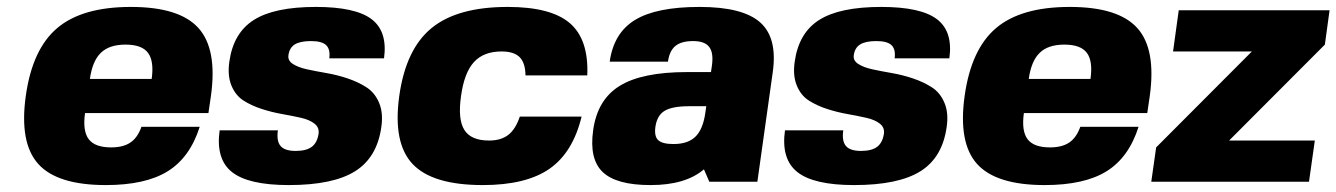

<svg xmlns="http://www.w3.org/2000/svg" viewBox="-20 -530 3898 560"><path d="M228 -200.2Q220.7 -147.9 238.8 -124Q256.8 -100.1 304.2 -100.1Q339.4 -100.1 360.4 -114.3Q381.3 -128.4 392.6 -160.2H562.5Q534.2 -70.8 469.2 -30.5Q404.3 9.8 288.6 9.8Q147 9.8 91.6 -51.8Q36.1 -113.3 55.2 -250Q74.2 -386.7 147 -448.2Q219.7 -509.8 361.8 -509.8Q503.4 -509.8 558.8 -448.2Q614.3 -386.7 595.2 -250L587.9 -200.2ZM242.2 -299.8H422.4Q429.7 -352.1 411.6 -376Q393.6 -399.9 346.2 -399.9Q298.8 -399.9 274.2 -376Q249.5 -352.1 242.2 -299.8Z M821.3 -369.1Q818.8 -353.5 834.2 -343.5Q849.6 -333.5 875.2 -327.9Q900.9 -322.3 932.1 -316.9Q963.4 -311.5 993.9 -301.3Q1024.4 -291 1048.8 -275.4Q1073.2 -259.8 1085.7 -230.2Q1098.1 -200.7 1092.3 -160.2Q1080.1 -70.8 1015.6 -30.5Q951.2 9.8 822.3 9.8Q704.6 9.8 656.7 -28.1Q608.9 -65.9 620.6 -149.9H790.5Q786.1 -118.7 798.3 -104.2Q810.5 -89.8 842.3 -89.8Q873.5 -89.8 889.4 -101.8Q905.3 -113.8 909.2 -140.1Q911.6 -158.2 897.2 -169.4Q882.8 -180.7 858.2 -186.3Q833.5 -191.9 803.2 -197.3Q772.9 -202.6 743.4 -212.2Q713.9 -221.7 690.4 -236.6Q667 -251.5 655 -280.5Q643.1 -309.6 648.9 -350.1Q660.6 -434.1 720.5 -471.9Q780.3 -509.8 901.4 -509.8Q1016.6 -509.8 1063.7 -474.1Q1110.8 -438.5 1100.1 -359.9H940.4Q943.8 -386.2 931.4 -398.2Q918.9 -410.2 887.2 -410.2Q855.5 -410.2 839.8 -400.4Q824.2 -390.6 821.3 -369.1Z M1496.1 -189.9H1676.3Q1650.9 -85 1582.5 -37.6Q1514.2 9.8 1388.2 9.8Q1241.2 9.8 1183.3 -51.8Q1125.5 -113.3 1144.5 -250Q1163.6 -386.7 1238.8 -448.2Q1314 -509.8 1460.9 -509.8Q1586.9 -509.8 1642.1 -462.4Q1697.3 -415 1692.9 -310.1H1512.7Q1512.2 -346.7 1495.6 -363.3Q1479 -379.9 1442.9 -379.9Q1390.6 -379.9 1362.3 -348.9Q1334 -317.9 1324.7 -250Q1314.9 -181.6 1334.5 -150.9Q1354 -120.1 1406.2 -120.1Q1441.4 -120.1 1462.6 -136.7Q1483.9 -153.3 1496.1 -189.9Z M1710 -149.9Q1722.2 -239.3 1787.4 -279.5Q1852.5 -319.8 1983.9 -319.8H2053.7L2056.6 -339.8Q2061.5 -376.5 2048.3 -393.3Q2035.2 -410.2 2001.5 -410.2Q1967.3 -410.2 1950 -396Q1932.6 -381.8 1928.2 -350.1H1758.3Q1770 -434.1 1832.3 -471.9Q1894.5 -509.8 2020.5 -509.8Q2146.5 -509.8 2197.3 -464.6Q2248 -419.4 2233.9 -319.8L2189 0H2048.8L2033.2 -36.1Q1979.5 9.8 1877.4 9.8Q1777.8 9.8 1738 -28.1Q1698.2 -65.9 1710 -149.9ZM2040 -220.2H1989.7Q1941.4 -220.2 1918.9 -207Q1896.5 -193.8 1891.6 -160.2Q1887.7 -132.3 1899.9 -121.1Q1912.1 -109.9 1944.3 -109.9Q1986.3 -109.9 2008.3 -131.3Q2030.3 -152.8 2037.1 -200.2Z M2470.2 -369.1Q2467.8 -353.5 2483.2 -343.5Q2498.5 -333.5 2524.2 -327.9Q2549.8 -322.3 2581.1 -316.9Q2612.3 -311.5 2642.8 -301.3Q2673.3 -291 2697.8 -275.4Q2722.2 -259.8 2734.6 -230.2Q2747.1 -200.7 2741.2 -160.2Q2729 -70.8 2664.6 -30.5Q2600.1 9.8 2471.2 9.8Q2353.5 9.8 2305.7 -28.1Q2257.8 -65.9 2269.5 -149.9H2439.5Q2435.1 -118.7 2447.3 -104.2Q2459.5 -89.8 2491.2 -89.8Q2522.5 -89.8 2538.3 -101.8Q2554.2 -113.8 2558.1 -140.1Q2560.5 -158.2 2546.1 -169.4Q2531.7 -180.7 2507.1 -186.3Q2482.4 -191.9 2452.1 -197.3Q2421.9 -202.6 2392.3 -212.2Q2362.8 -221.7 2339.4 -236.6Q2315.9 -251.5 2304 -280.5Q2292 -309.6 2297.9 -350.1Q2309.6 -434.1 2369.4 -471.9Q2429.2 -509.8 2550.3 -509.8Q2665.5 -509.8 2712.6 -474.1Q2759.8 -438.5 2749 -359.9H2589.4Q2592.8 -386.2 2580.3 -398.2Q2567.9 -410.2 2536.1 -410.2Q2504.4 -410.2 2488.8 -400.4Q2473.1 -390.6 2470.2 -369.1Z M2966.3 -200.2Q2959 -147.9 2977.1 -124Q2995.1 -100.1 3042.5 -100.1Q3077.6 -100.1 3098.6 -114.3Q3119.6 -128.4 3130.9 -160.2H3300.8Q3272.5 -70.8 3207.5 -30.5Q3142.6 9.8 3026.9 9.8Q2885.3 9.8 2829.8 -51.8Q2774.4 -113.3 2793.5 -250Q2812.5 -386.7 2885.3 -448.2Q2958 -509.8 3100.1 -509.8Q3241.7 -509.8 3297.1 -448.2Q3352.5 -386.7 3333.5 -250L3326.2 -200.2ZM2980.5 -299.8H3160.6Q3168 -352.1 3149.9 -376Q3131.8 -399.9 3084.5 -399.9Q3037.1 -399.9 3012.5 -376Q2987.8 -352.1 2980.5 -299.8Z M3564.9 -120.1H3814.9L3797.9 0H3337.9L3352.1 -100.1L3631.3 -379.9H3401.4L3418 -500H3857.9L3844.2 -399.9Z"/></svg>

Font: Fivo Sans Heavy
Style: Regular
Weight: 900
Designer: Alexander Slobzheninov
Foundry: Alexander Slobzheninov
Version: 1.0